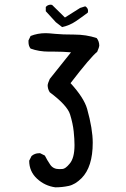

<svg xmlns="http://www.w3.org/2000/svg" viewBox="-20 -800 540 822"><path d="M217 2Q172 -4 138.5 -35Q105 -66 105 -112L115 -132Q129 -144 147 -144H152L172 -134Q182 -114 195 -95Q208 -76 233 -76Q234 -76 247 -76.5Q260 -77 278 -99Q299 -123 299 -179Q299 -204 295.5 -237.5Q292 -271 280 -310Q268 -349 193 -405Q184 -419 184 -436Q184 -441 193 -462L284 -576Q249 -579 213 -579H189Q147 -579 111 -592Q102 -603 102 -620V-627L111 -646Q141 -658 176 -658Q187 -658 216.5 -655Q246 -652 297.5 -652Q349 -652 394 -637Q405 -623 405 -604Q405 -599 396 -578Q368 -556 282 -444Q339 -382 353 -334Q377 -248 377 -189Q377 -85 329 -37Q302 -10 274 -4Q246 2 217 2ZM246 -684 219 -705 176 -752V-770Q183 -779 196 -780L203 -779L258 -725L323 -766L345 -773Q357 -766 357 -753L356 -746Q331 -727 304.5 -709Q278 -691 246 -684Z"/></svg>

Font: Xiaolai Mono SC
Style: Regular
Weight: 400
Monospace: yes
Designer: LXGW / Nozomi Seto
Version: Version 3.113;September 30, 2024